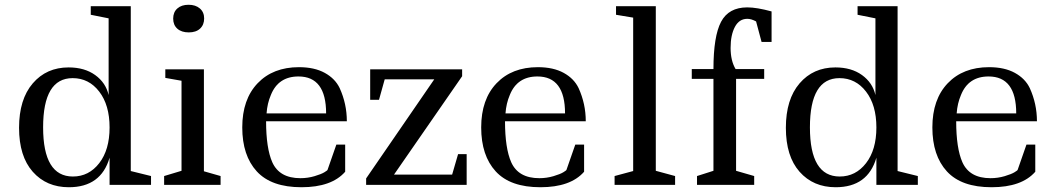

<svg xmlns="http://www.w3.org/2000/svg" viewBox="-20 -776 4434 806"><path d="M361 -750H529V-58L614 -37V0H440V-114Q404 10 269 10Q175 10 117.5 -55Q60 -120 60 -239.5Q60 -359 117.5 -426Q175 -493 268 -493Q335 -493 379.5 -461Q424 -429 436 -377V-699L361 -714ZM285 -448Q161 -448 161 -241.5Q161 -35 286 -35Q353 -35 396.5 -91Q440 -147 440 -241Q440 -335 396.5 -391.5Q353 -448 285 -448Z M674 -485H836V-57L906 -37V0H669V-37L742 -59V-437L674 -449ZM707 -698Q707 -725 724.5 -740.5Q742 -756 771.5 -756Q801 -756 819 -740.5Q837 -725 837 -698.5Q837 -672 820 -656Q803 -640 772.5 -640Q742 -640 724.5 -655.5Q707 -671 707 -698Z M1429 -169V-55Q1372 10 1245.5 10Q1119 10 1058 -56.5Q997 -123 997 -241Q997 -359 1061.5 -426.5Q1126 -494 1235 -494Q1300 -494 1343.5 -470Q1387 -446 1406 -406Q1436 -340 1436 -267H1097Q1097 -154 1123 -95Q1153 -28 1241 -28Q1272 -28 1300.5 -36.5Q1329 -45 1342 -53Q1355 -61 1355 -63L1392 -169ZM1233 -455Q1148 -455 1117 -377Q1102 -342 1099 -300H1349Q1349 -455 1233 -455Z M1534 -485H1920V-456L1634 -43H1878L1903 -129H1939V0H1517V-27L1803 -443H1595L1571 -357H1534Z M2432 -169V-55Q2375 10 2248.5 10Q2122 10 2061 -56.5Q2000 -123 2000 -241Q2000 -359 2064.5 -426.5Q2129 -494 2238 -494Q2303 -494 2346.5 -470Q2390 -446 2409 -406Q2439 -340 2439 -267H2100Q2100 -154 2126 -95Q2156 -28 2244 -28Q2275 -28 2303.5 -36.5Q2332 -45 2345 -53Q2358 -61 2358 -63L2395 -169ZM2236 -455Q2151 -455 2120 -377Q2105 -342 2102 -300H2352Q2352 -455 2236 -455Z M2566 -750H2733V-59L2814 -37V0H2560V-37L2638 -58V-702L2566 -714Z M3219 -600H3177L3154 -686Q3134 -697 3117 -697Q3083 -697 3065 -663Q3047 -629 3047 -575Q3047 -521 3068 -486H3188V-445H3070V-59L3146 -37V0H2906V-37L2975 -59V-445H2884V-486H2975Q2975 -624 3007 -684.5Q3039 -745 3117 -745Q3157 -745 3219 -728Z M3580 -750H3748V-58L3833 -37V0H3659V-114Q3623 10 3488 10Q3394 10 3336.5 -55Q3279 -120 3279 -239.5Q3279 -359 3336.5 -426Q3394 -493 3487 -493Q3554 -493 3598.5 -461Q3643 -429 3655 -377V-699L3580 -714ZM3504 -448Q3380 -448 3380 -241.5Q3380 -35 3505 -35Q3572 -35 3615.5 -91Q3659 -147 3659 -241Q3659 -335 3615.5 -391.5Q3572 -448 3504 -448Z M4326 -169V-55Q4269 10 4142.5 10Q4016 10 3955 -56.5Q3894 -123 3894 -241Q3894 -359 3958.5 -426.5Q4023 -494 4132 -494Q4197 -494 4240.5 -470Q4284 -446 4303 -406Q4333 -340 4333 -267H3994Q3994 -154 4020 -95Q4050 -28 4138 -28Q4169 -28 4197.5 -36.5Q4226 -45 4239 -53Q4252 -61 4252 -63L4289 -169ZM4130 -455Q4045 -455 4014 -377Q3999 -342 3996 -300H4246Q4246 -455 4130 -455Z"/></svg>

Font: Ledger
Style: Regular
Weight: 400
Designer: Denis Masharov
Foundry: Denis Masharov
Version: 1.001